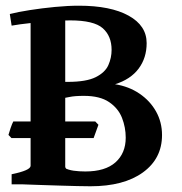

<svg xmlns="http://www.w3.org/2000/svg" viewBox="-20 -650 641 677"><path d="M551.3 -173.8Q551.3 -90.8 483.9 -42Q416.5 6.8 298.8 6.8Q281.2 6.8 252.2 6.1Q223.1 5.4 190.2 4.4Q157.2 3.4 127.4 2.4Q97.7 1.5 78.9 0.7Q60.1 0 60.1 0L205.1 -59.1Q220.2 -50.8 239.5 -48.1Q258.8 -45.4 280.8 -45.4Q351.1 -45.4 387.2 -77.6Q423.3 -109.9 423.3 -164.6Q423.3 -200.7 410.2 -234.4Q397 -268.1 364.7 -290Q332.5 -312 275.9 -312Q243.7 -312 225.3 -308.1Q207 -304.2 183.6 -300.8L178.7 -361.3H219.2Q284.2 -361.3 317.4 -377.9Q350.6 -394.5 362.1 -420.4Q373.5 -446.3 373.5 -474.1Q373.5 -522.9 342.3 -550.5Q311 -578.1 227.5 -578.1Q201.7 -578.1 163.6 -575.4Q125.5 -572.8 86.9 -568.6Q48.3 -564.5 21 -559.6L14.6 -600.6Q43.5 -607.9 85.7 -614.5Q127.9 -621.1 173.6 -625.5Q219.2 -629.9 258.3 -629.9Q370.1 -629.9 433.6 -594.7Q497.1 -559.6 497.1 -498Q497.1 -445.8 468.8 -408Q440.4 -370.1 385.7 -353Q434.6 -345.2 471.9 -319.8Q509.3 -294.4 530.3 -256.8Q551.3 -219.2 551.3 -173.8ZM21 0V-35.6Q87.9 -49.3 87.9 -65.4V-590.8L210 -601.1V-62Q210 -56.2 222.2 -47.4Q234.4 -38.6 270 -32.2V0ZM310.1 -163.1H20.5L9.8 -174.3Q11.7 -182.1 17.3 -198.2Q22.9 -214.4 26.9 -221.7H315.9L327.1 -210Z"/></svg>

Font: Gentium Plus
Style: Bold
Weight: 700
Designer: Victor Gaultney, Annie Olsen, Iska Routamaa, Becca Hirsbrunner
Foundry: SIL International
Version: Version 6.101